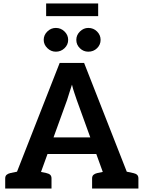

<svg xmlns="http://www.w3.org/2000/svg" viewBox="-20 -1087 828 1107"><path d="M40 0 324 -724H465L749 0H642Q624 0 612 -9Q600 -18 596 -31L422 -512Q416 -531 408.5 -552Q401 -573 395 -599Q387 -573 380 -552.5Q373 -532 367 -511L193 -31Q189 -19 177 -9.5Q165 0 147 0ZM129 0V-67H221V0ZM218 -199 235 -295H548L565 -199ZM558 0V-67H656V0ZM10 0V-58Q10 -72 18 -79Q26 -86 39 -89L97 -101L109 0ZM178 0 191 -101 248 -89Q262 -86 269.5 -79Q277 -72 277 -58V0ZM511 0V-58Q511 -72 519 -79Q527 -86 540 -89L598 -101L610 0ZM679 0 692 -101 749 -89Q763 -86 770.5 -79Q778 -72 778 -58V0ZM373 -857Q373 -829 352 -809Q331 -789 302 -789Q274 -789 253 -809.5Q232 -830 232 -857Q232 -885 253 -905.5Q274 -926 302 -926Q331 -926 352 -905.5Q373 -885 373 -857ZM560 -857Q560 -829 539.5 -809Q519 -789 489 -789Q461 -789 440.5 -809Q420 -829 420 -857Q420 -885 441 -905.5Q462 -926 489 -926Q519 -926 539.5 -905.5Q560 -885 560 -857ZM246 -994V-1067H546V-994Z"/></svg>

Font: Aleo
Style: Bold
Weight: 700
Designer: Alessio Laiso
Foundry: Alessio Laiso
Version: Version 2.001;gftools[0.9.29]